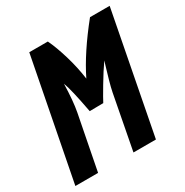

<svg xmlns="http://www.w3.org/2000/svg" viewBox="-158 -769 860 893"><g transform="rotate(-30 272.5 -323.0)"><path d="M119.1 -646H218.8Q240.2 -601.1 259.5 -536.4Q278.8 -471.7 287.6 -407.2Q340.8 -516.1 445.3 -646H550.8L426.3 0H305.7Q314.9 -48.3 333.5 -145.5Q352.1 -242.7 361.3 -291Q365.7 -313.5 376 -350.3Q386.2 -387.2 394.5 -413.1L402.3 -438.5Q374 -398.4 341.1 -343Q308.1 -287.6 298.8 -269Q286.6 -268.6 262.2 -268.6Q237.8 -268.6 225.6 -268.1Q201.2 -398.9 185.5 -438.5Q183.1 -346.2 172.4 -291Q162.6 -242.2 144 -145.5Q125.5 -48.8 115.7 0H-6.3Q14.6 -107.4 56.4 -322.8Q98.1 -538.1 119.1 -646Z"/></g></svg>

Font: Fantasque Sans Mono
Style: Bold Italic
Weight: 700
Italic angle: -11°
Monospace: yes
Designer: Jany Belluz
Version: Version 1.7.1